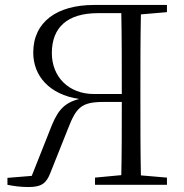

<svg xmlns="http://www.w3.org/2000/svg" viewBox="-20 -745 743 774"><path d="M363 0H653V-29L548 -38C546 -136 546 -235 546 -335V-390C546 -490 546 -590 548 -687L653 -696V-725H359C210 -725 114 -657 114 -533C114 -439 179 -364 299 -346C230 -328 208 -291 179 -215L108 -36L10 -28V0C35 5 62 9 96 9C150 9 168 -9 183 -48L254 -226C287 -311 307 -334 397 -334H471C471 -230 471 -134 469 -39L363 -29ZM471 -366H359C256 -366 189 -436 189 -531C189 -635 252 -692 375 -692H469C471 -594 471 -493 471 -366Z"/></svg>

Font: Noto Serif KR Light
Style: Regular
Weight: 300
Designer: Ryoko NISHIZUKA 西塚涼子 (kana & ideographs); Frank Grießhammer (Latin, Greek & Cyrillic); Wenlong ZHANG 张文龙 (bopomofo); San
Foundry: Adobe
Version: Version 2.001;hotconv 1.1.0;makeotfexe 2.6.0